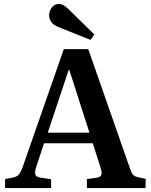

<svg xmlns="http://www.w3.org/2000/svg" viewBox="-20 -961 770 981"><path d="M6 0V-46L47 -54Q65 -58 75 -68Q85 -78 96 -108L306 -710H431L642 -106Q651 -79 659 -69Q667 -59 688 -55L724 -47V0H424V-46L474 -53Q493 -56 497.5 -67Q502 -78 494 -104L454 -229H205L165 -108Q157 -85 160.5 -70.5Q164 -56 190 -53L241 -45V0ZM224 -283H437L334 -604H331ZM443 -757 278 -823Q231 -842 231 -883Q231 -904 244.5 -922.5Q258 -941 283 -941Q302 -941 327 -917L462 -785Z"/></svg>

Font: Literata 36pt SemiBold
Style: Regular
Weight: 600
Designer: Latin by Veronika Burian and Jose Scaglione. Greek by Irene Vlachou. Cyrillic by Vera Evstafieva.
Foundry: TypeTogether
Version: Version 3.002